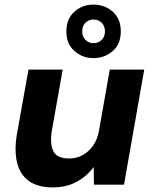

<svg xmlns="http://www.w3.org/2000/svg" viewBox="-20 -804 669 836"><path d="M210 12Q144 12 105.5 -16Q67 -44 54.5 -95.5Q42 -147 53 -216L104 -501H253L205 -231Q197 -175 213 -144.5Q229 -114 281 -114Q313 -114 339.5 -128.5Q366 -143 385 -169.5Q404 -196 411 -235L458 -501H608L520 0H389L388 -77Q359 -37 314 -12.5Q269 12 210 12ZM387 -551Q339 -551 304 -582Q269 -613 269 -667Q269 -722 304 -753Q339 -784 387 -784Q436 -784 471 -753Q506 -722 506 -667Q506 -613 471 -582Q436 -551 387 -551ZM387 -616Q408 -616 422.5 -630Q437 -644 437 -667Q437 -691 422.5 -705Q408 -719 387 -719Q367 -719 352.5 -705.5Q338 -692 338 -667Q338 -644 352.5 -630Q367 -616 387 -616Z"/></svg>

Font: DM Sans 17pt Black
Style: Italic
Weight: 900
Italic angle: -10°
Version: Version 4.004;gftools[0.9.30]